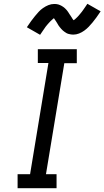

<svg xmlns="http://www.w3.org/2000/svg" viewBox="-20 -995 552 1015"><path d="M73 0V-74H139L236 -662H180V-735H386V-661H320L223 -74H279V0ZM192 -811 122 -851Q134 -869 144.5 -883.5Q155 -898 165 -910Q175 -922 184.5 -932.5Q194 -943 207.5 -952.5Q221 -962 236 -968Q251 -974 267 -974Q272 -974 277.5 -973.5Q283 -973 288 -971.5Q293 -970 297.5 -968Q302 -966 306.5 -963.5Q311 -961 315 -958Q319 -955 322.5 -952Q326 -949 330 -944.5Q334 -940 337 -936Q340 -932 342.5 -928Q345 -924 347.5 -920Q350 -916 353 -912Q356 -908 358.5 -903.5Q361 -899 364 -894.5Q367 -890 369 -888Q373 -890 379 -895.5Q385 -901 388.5 -904.5Q392 -908 395.5 -912Q399 -916 403.5 -921.5Q408 -927 412.5 -932.5Q417 -938 421.5 -945Q426 -952 431.5 -959.5Q437 -967 442 -975L512 -935Q500 -917 489.5 -902.5Q479 -888 469 -876Q459 -864 449 -853.5Q439 -843 426 -833.5Q413 -824 398 -818Q383 -812 367 -812Q361 -812 355 -813Q349 -814 343 -815.5Q337 -817 331.5 -820Q326 -823 321.5 -826.5Q317 -830 312.5 -833.5Q308 -837 304 -842Q300 -847 296 -851.5Q292 -856 289 -861Q286 -866 283.5 -870.5Q281 -875 277 -881Q273 -887 270 -891.5Q267 -896 265 -899Q261 -896 255 -890.5Q249 -885 245.5 -881.5Q242 -878 238.5 -874Q235 -870 230.5 -865Q226 -860 221.5 -854Q217 -848 212.5 -841Q208 -834 202.5 -826.5Q197 -819 192 -811Z"/></svg>

Font: Zed Sans Extended
Style: Italic
Weight: 400
Width: 7
Italic angle: -9°
Designer: Belleve Invis
Foundry: Belleve Invis
Version: Version 1.0.0; ttfautohint (v1.8.4)